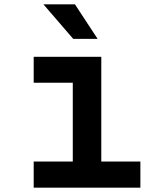

<svg xmlns="http://www.w3.org/2000/svg" viewBox="-20 -869 740 889"><path d="M136 -606V-486H317V-121H136V0H630V-121H449V-606ZM181 -849 319 -689H432L327 -849Z"/></svg>

Font: Martian Mono Std Md
Style: Regular
Weight: 500
Monospace: yes
Designer: Roman Shamin
Foundry: Evil Martians
Version: Version 1.000